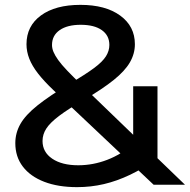

<svg xmlns="http://www.w3.org/2000/svg" viewBox="-20 -760 781 790"><path d="M297 10Q219 10 162 -12Q105 -34 74 -74.5Q43 -115 43 -171Q43 -213 64 -250Q85 -287 134.5 -326.5Q184 -366 269 -417Q332 -454 367 -480Q402 -506 416 -528.5Q430 -551 430 -575Q430 -614 399 -636Q368 -658 312 -658Q257 -658 225.5 -636Q194 -614 194 -575Q194 -561 200 -546.5Q206 -532 219.5 -513Q233 -494 257 -469Q281 -444 317 -409L741 0H612L200 -389Q161 -426 136.5 -457.5Q112 -489 100.5 -518.5Q89 -548 89 -578Q89 -653 148.5 -696.5Q208 -740 311 -740Q414 -740 474.5 -696Q535 -652 535 -578Q535 -539 514.5 -503.5Q494 -468 448 -431Q402 -394 324 -348Q260 -311 223 -283Q186 -255 170.5 -231Q155 -207 155 -180Q155 -134 195 -107Q235 -80 302 -80Q363 -80 421.5 -102.5Q480 -125 528 -168V-405H628V-108Q570 -67 515.5 -41Q461 -15 407.5 -2.5Q354 10 297 10Z"/></svg>

Font: M PLUS 2 Medium
Style: Regular
Weight: 500
Designer: Coji Morishita
Foundry: UNDERFOREST DESIGN
Version: Version 1.001